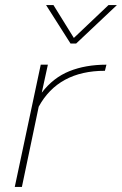

<svg xmlns="http://www.w3.org/2000/svg" viewBox="-20 -734 479 754"><path d="M161 -714H190L270 -585L406 -714H439L279 -563H257ZM140 -480H168L144 -370Q189 -429 252.5 -454.5Q316 -480 398 -480L392 -456Q209 -456 132 -315L66 0H38Z"/></svg>

Font: Prompt Thin
Style: Italic
Weight: 250
Italic angle: -12°
Designer: Katatrad Team
Foundry: CadsonDemak
Version: Version 1.001